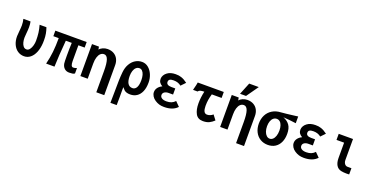

<svg xmlns="http://www.w3.org/2000/svg" viewBox="-26 -1838 6051 3098"><g transform="rotate(20 3000.0 -289.0)"><path d="M85 -255Q85 -285 91.5 -341.5Q98.5 -407.5 98.5 -445Q98.5 -502.5 85 -553H208Q217.5 -511.5 217.5 -456.5Q217.5 -413.5 210 -338.5Q205.5 -291.5 205.5 -272.5Q205.5 -232 215 -194.2Q224.5 -156.5 245.5 -131.5Q266.5 -106.5 300 -106.5Q330.5 -106.5 353 -136Q375.5 -165.5 387 -208.2Q398.5 -251 398.5 -290Q398.5 -365 390.8 -425.8Q383 -486.5 364 -553H481Q499.5 -499.5 508 -452Q516.5 -404.5 516.5 -344Q516.5 -312.5 515.5 -295.5Q510.5 -203.5 482.2 -134.2Q454 -65 406.8 -27Q359.5 11 299 11Q238 11 189.2 -21.8Q140.5 -54.5 112.8 -115Q85 -175.5 85 -255Z M951.5 -99Q947 -125.5 947 -238.5Q947 -357.5 951.5 -455.5H849.5Q837 -311.5 830.2 -204.8Q823.5 -98 820.5 0H677Q704.5 -109 716 -216Q727.5 -323 727.5 -455.5H635V-550.5H1173V-455.5H1065V-186Q1065 -137 1075.5 -113Q1086 -89 1107.5 -89Q1125 -89 1135.2 -91.8Q1145.5 -94.5 1169.5 -102.5V-10Q1155 2.5 1131.8 6.2Q1108.5 10 1074 10Q1025.5 10 993.2 -19.2Q961 -48.5 951.5 -99Z M1505.5 -462.5Q1470 -462.5 1444.2 -437.8Q1418.5 -413 1404.8 -368Q1391 -323 1391 -262.5V0H1265V-151V-248.5V-549H1384L1393 -500.5Q1412 -526.5 1451 -543.5Q1490 -560.5 1531 -560.5Q1594.5 -560.5 1640 -534Q1685.5 -507.5 1709 -461.5Q1732.5 -415.5 1732.5 -357V158H1596V-206Q1596 -337 1574.2 -399.8Q1552.5 -462.5 1505.5 -462.5Z M1868 240 1871 48 1871.5 2.5Q1871.5 -79 1873.5 -148.8Q1875.5 -218.5 1882.5 -290.5Q1890.5 -372 1925 -432Q1959.5 -492 2011.8 -523.8Q2064 -555.5 2125 -555.5Q2185.5 -555.5 2233.5 -516.5Q2281.5 -477.5 2308.5 -413.2Q2335.5 -349 2335.5 -277Q2335.5 -185 2307.8 -121.8Q2280 -58.5 2231.5 -27Q2183 4.5 2121 4.5Q2081.5 4.5 2056.5 -4.2Q2031.5 -13 2017 -26Q2002.5 -39 1984.5 -61.5L1978 -69.5Q1977 -61.5 1977 -27.5L1977.5 104Q1977.5 191 1976 240ZM2212.5 -274.5Q2212.5 -323.5 2201.5 -362.2Q2190.5 -401 2169.2 -423.2Q2148 -445.5 2119 -445.5Q2085.5 -445.5 2061.5 -423.2Q2037.5 -401 2024.8 -362.2Q2012 -323.5 2012 -274.5Q2012 -190.5 2038.8 -147.2Q2065.5 -104 2119 -104Q2164.5 -104 2188.5 -147.8Q2212.5 -191.5 2212.5 -274.5Z M2544.5 -38.5Q2509 -61.5 2488.5 -95.2Q2468 -129 2468 -163.5Q2468 -205.5 2492.8 -239.2Q2517.5 -273 2564.5 -296.5Q2530.5 -315.5 2513.5 -340.8Q2496.5 -366 2496.5 -401Q2496.5 -434 2513.8 -463.5Q2531 -493 2560 -514Q2614 -554.5 2702 -554.5Q2733 -554.5 2754.5 -551.5Q2776 -548.5 2800 -540.5Q2826.5 -531.5 2851 -518Q2875.5 -504.5 2906.5 -481L2835 -406.5Q2807.5 -428.5 2776 -439Q2744.5 -449.5 2704 -449.5Q2659.5 -449.5 2639 -436.2Q2618.5 -423 2618.5 -393Q2618.5 -365 2640.8 -350.5Q2663 -336 2704 -336H2772.5V-231H2698Q2653 -231 2626 -212.2Q2599 -193.5 2599 -161.5Q2599 -128.5 2628 -109.8Q2657 -91 2708 -91Q2756.5 -91 2792.2 -105.5Q2828 -120 2855.5 -150.5L2929.5 -76Q2853.5 7.5 2702 7.5Q2654.5 7.5 2617.8 -3.5Q2581 -14.5 2544.5 -38.5Z M3059 -451.5Q3065.5 -476 3071.8 -503.2Q3078 -530.5 3080.5 -550H3527.5V-447.5H3359Q3343 -393 3335.2 -345Q3327.5 -297 3327.5 -239Q3327.5 -177.5 3344.2 -145.5Q3361 -113.5 3398 -113.5Q3422 -113.5 3449 -123.8Q3476 -134 3496.5 -153.5L3558.5 -72Q3522 -36.5 3478.5 -14.5Q3435 7.5 3369.5 7.5Q3281.5 7.5 3243.8 -60.8Q3206 -129 3206 -239.5Q3206 -340 3231 -447Q3185 -446 3162.2 -438.8Q3139.5 -431.5 3127 -412.5H3049.5Z M3905.5 -462.5Q3870 -462.5 3844.2 -437.8Q3818.5 -413 3804.8 -368Q3791 -323 3791 -262.5V0H3665V-151V-248.5V-549H3784L3793 -500.5Q3812 -526.5 3851 -543.5Q3890 -560.5 3931 -560.5Q3994.5 -560.5 4040 -534Q4085.5 -507.5 4109 -461.5Q4132.5 -415.5 4132.5 -357V158H3996V-206Q3996 -337 3974.2 -399.8Q3952.5 -462.5 3905.5 -462.5ZM3783.5 -612.5 3866.5 -817.5H4031L3886.5 -612.5Z M4232.5 -266Q4232.5 -347.5 4265.2 -411.8Q4298 -476 4360 -514.2Q4422 -552.5 4506 -556.5Q4535.5 -558 4600.8 -565.5Q4666 -573 4724.5 -580.5L4791 -589V-473.5Q4680.5 -489 4570.5 -495.5Q4644 -467.5 4682.2 -413.2Q4720.5 -359 4720.5 -264Q4720.5 -182.5 4692.2 -120.5Q4664 -58.5 4610.8 -24.2Q4557.5 10 4484.5 10Q4411 10 4353.8 -24.5Q4296.5 -59 4264.5 -121.8Q4232.5 -184.5 4232.5 -266ZM4584 -271.5Q4584 -321.5 4571.2 -358.8Q4558.5 -396 4535 -415.8Q4511.5 -435.5 4480.5 -435.5Q4448 -435.5 4423.2 -414.5Q4398.5 -393.5 4385.2 -356.2Q4372 -319 4372 -270.5Q4372 -220.5 4386 -180.5Q4400 -140.5 4424.5 -117.8Q4449 -95 4479.5 -95Q4509.5 -95 4533.2 -117Q4557 -139 4570.5 -179Q4584 -219 4584 -271.5Z M4944.5 -38.5Q4909 -61.5 4888.5 -95.2Q4868 -129 4868 -163.5Q4868 -205.5 4892.8 -239.2Q4917.5 -273 4964.5 -296.5Q4930.5 -315.5 4913.5 -340.8Q4896.5 -366 4896.5 -401Q4896.5 -434 4913.8 -463.5Q4931 -493 4960 -514Q5014 -554.5 5102 -554.5Q5133 -554.5 5154.5 -551.5Q5176 -548.5 5200 -540.5Q5226.5 -531.5 5251 -518Q5275.5 -504.5 5306.5 -481L5235 -406.5Q5207.5 -428.5 5176 -439Q5144.5 -449.5 5104 -449.5Q5059.5 -449.5 5039 -436.2Q5018.5 -423 5018.5 -393Q5018.5 -365 5040.8 -350.5Q5063 -336 5104 -336H5172.5V-231H5098Q5053 -231 5026 -212.2Q4999 -193.5 4999 -161.5Q4999 -128.5 5028 -109.8Q5057 -91 5108 -91Q5156.5 -91 5192.2 -105.5Q5228 -120 5255.5 -150.5L5329.5 -76Q5253.5 7.5 5102 7.5Q5054.5 7.5 5017.8 -3.5Q4981 -14.5 4944.5 -38.5Z M5631.5 -184V-445.5H5501V-550H5746.5V-190Q5746.5 -163.5 5755.5 -142.8Q5764.5 -122 5779.8 -110.5Q5795 -99 5814 -98.5H5883.5V8.5L5871 9Q5848 10 5834.5 10Q5787 10 5745 1.5Q5689.5 -10 5660.5 -57.2Q5631.5 -104.5 5631.5 -184Z"/></g></svg>

Font: JuliaMono ExtraBold
Style: Regular
Weight: 800
Monospace: yes
Designer: cormullion
Foundry: corm
Version: Version 0.055; ttfautohint (v1.8.4)